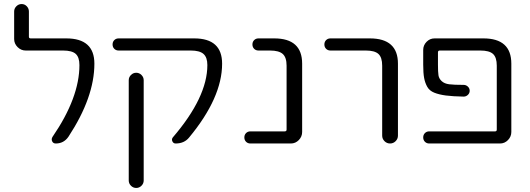

<svg xmlns="http://www.w3.org/2000/svg" viewBox="-20 -710 2620 950"><path d="M107 -460Q84 -460 67 -477Q50 -494 50 -517V-653Q50 -668 61 -679Q72 -690 87 -690Q102 -690 112.5 -679Q123 -668 123 -653V-528Q123 -520 132 -520H308Q447 -520 447 -395Q447 -229 319 -34Q296 0 256 0Q243 0 238 -11Q233 -22 240 -33Q373 -227 373 -388Q373 -427 354.5 -443.5Q336 -460 292 -460Z M617 -313Q617 -328 628 -339Q639 -350 654 -350Q669 -350 680 -339Q691 -328 691 -313V183Q691 198 680 209Q669 220 654 220Q639 220 628 209Q617 198 617 183ZM567 -460Q554 -460 545.5 -468.5Q537 -477 537 -490Q537 -503 545.5 -511.5Q554 -520 567 -520H941Q1079 -520 1079 -395Q1079 -227 916 -30Q892 0 849 0Q838 0 833 -10.5Q828 -21 835 -30Q1006 -229 1006 -388Q1006 -426 987 -443Q968 -460 924 -460Z M1219 0Q1206 0 1197.5 -8.5Q1189 -17 1189 -30Q1189 -43 1197.5 -51.5Q1206 -60 1219 -60H1389Q1398 -60 1398 -69V-385Q1398 -426 1379 -443Q1360 -460 1316 -460H1259Q1246 -460 1237.5 -468.5Q1229 -477 1229 -490Q1229 -503 1237.5 -511.5Q1246 -520 1259 -520H1337Q1475 -520 1475 -395V-57Q1475 -34 1458.5 -17Q1442 0 1419 0Z M1615 -460Q1602 -460 1593.5 -468.5Q1585 -477 1585 -490Q1585 -503 1593.5 -511.5Q1602 -520 1615 -520H1810Q1949 -520 1949 -395V-39Q1949 -23 1937.5 -11.5Q1926 0 1910 0Q1894 0 1882.5 -11.5Q1871 -23 1871 -39V-385Q1871 -426 1852.5 -443Q1834 -460 1790 -460Z M2430 -60Q2438 -60 2438 -69V-385Q2438 -426 2419.5 -443Q2401 -460 2357 -460H2156Q2147 -460 2147 -451V-390Q2147 -354 2149.5 -337.5Q2152 -321 2165.5 -308.5Q2179 -296 2202.5 -293Q2226 -290 2274 -290Q2286 -290 2295 -281.5Q2304 -273 2304 -261Q2304 -249 2295 -240.5Q2286 -232 2274 -232Q2220 -233 2186 -237.5Q2152 -242 2128.5 -251.5Q2105 -261 2094 -280.5Q2083 -300 2078.5 -324.5Q2074 -349 2074 -390V-463Q2074 -486 2090.5 -503Q2107 -520 2130 -520H2372Q2510 -520 2510 -395V-57Q2510 -34 2493.5 -17Q2477 0 2454 0H2104Q2091 0 2082.5 -8.5Q2074 -17 2074 -30Q2074 -43 2082.5 -51.5Q2091 -60 2104 -60Z"/></svg>

Font: Rounded Mplus 1c
Style: Regular
Weight: 400
Version: Version 1.059.20150529